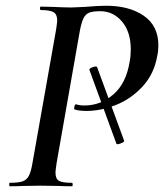

<svg xmlns="http://www.w3.org/2000/svg" viewBox="-20 -648 571 668"><path d="M318 -414 412 -158Q413 -154 400 -149Q387 -144 385 -148L291 -405Q290 -410 303 -414.5Q316 -419 318 -414ZM14 -12Q44 -12 58.5 -17Q73 -22 80.5 -36.5Q88 -51 93 -81L175 -544Q179 -570 179 -577Q179 -598 166.5 -605.5Q154 -613 122 -613Q119 -613 119 -619Q119 -625 122 -625L164 -624Q204 -622 228 -622Q239 -622 275 -624Q323 -628 349 -628Q430 -628 480.5 -593Q531 -558 531 -490Q531 -470 527 -453Q516 -390 475.5 -346.5Q435 -303 382.5 -282.5Q330 -262 281 -262Q256 -262 240 -267Q238 -267 238 -271Q238 -276 240 -281Q242 -286 245 -285Q257 -281 274 -281Q330 -281 374.5 -319.5Q419 -358 431 -433Q435 -453 435 -476Q435 -537 404.5 -573Q374 -609 329 -609Q303 -609 290.5 -604Q278 -599 271 -585.5Q264 -572 258 -542L177 -81Q173 -53 173 -48Q173 -26 185 -19Q197 -12 230 -12Q233 -12 233 -6Q233 0 230 0Q202 0 186 -1L120 -2L58 -1Q42 0 14 0Q12 0 12 -6Q12 -12 14 -12Z"/></svg>

Font: Cormorant Infant SemiBold
Style: Italic
Weight: 600
Italic angle: -10°
Designer: Christian Thalmann (Catharsis Fonts)
Foundry: Catharsis Fonts
Version: Version 4.000